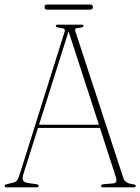

<svg xmlns="http://www.w3.org/2000/svg" viewBox="-20 -806 604 826"><path d="M146 -6.5Q146 0 138 0H8Q0 0 0 -6.5Q0 -12 9.5 -13.5L37 -20.5Q48 -22.5 53.8 -30.5Q59.5 -38.5 66 -60L257.5 -668Q261 -677 256.5 -681Q252 -685 236 -686.5Q220 -689 220 -694Q220 -700 228.5 -700H331Q339.5 -700 339.5 -694Q339.5 -689 324 -686.5Q308 -685.5 304.8 -682.5Q301.5 -679.5 304.5 -670.5L511 -39Q518 -17 552.5 -13.5Q564 -12 564 -6.5Q564 0 555.5 0H423Q415 0 415 -6.5Q415 -13 425.5 -13.5L466.5 -17Q487 -18.5 478 -45.5L410 -255.5H143.5L81.5 -60Q75 -40 79.2 -30.8Q83.5 -21.5 99 -19L136 -13.5Q146 -13 146 -6.5ZM148 -269.5H405.5L275 -671ZM171.5 -775.5Q171.5 -786.5 182.5 -786.5H368Q379.5 -786.5 379.5 -775.5Q379.5 -764.5 368 -764.5H182.5Q171.5 -764.5 171.5 -775.5Z"/></svg>

Font: Fraunces 144pt Soft Thin
Style: Regular
Weight: 100
Version: Version 1.000;[0bf87f6ff]